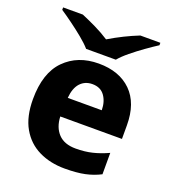

<svg xmlns="http://www.w3.org/2000/svg" viewBox="-138 -851 861 964"><g transform="rotate(20 293.0 -369.0)"><path d="M299.3 -544.4Q409.7 -544.4 473.4 -481.7Q537.1 -418.9 537.1 -300.8V-228.5H207.5Q210 -170.9 241.9 -137.2Q273.9 -103.5 334.5 -103.5Q383.3 -103.5 423.3 -113.3Q463.4 -123 505.9 -142.6V-28.3Q468.3 -8.8 424.8 0.5Q381.3 9.8 316.9 9.8Q239.7 9.8 179 -19.8Q118.2 -49.3 83.5 -109.9Q48.8 -170.4 48.8 -263.7Q48.8 -403.8 118.2 -474.1Q187.5 -544.4 299.3 -544.4ZM304.2 -436.5Q265.1 -436.5 240.2 -409.7Q215.3 -382.8 210.9 -329.1H392.6Q392.1 -375.5 369.9 -406Q347.7 -436.5 304.2 -436.5ZM372.1 -591.8H213.4Q193.8 -614.3 161.6 -640.6Q129.4 -667 95 -692.1Q60.5 -717.3 33.7 -734.9V-748H139.2Q177.2 -731.9 216.1 -713.1Q254.9 -694.3 291 -670.9Q330.1 -694.3 369.1 -713.6Q408.2 -732.9 446.3 -748H553.2V-734.9Q526.4 -717.8 491 -692.6Q455.6 -667.5 423.1 -640.9Q390.6 -614.3 372.1 -591.8Z"/></g></svg>

Font: Lunasima
Style: Bold
Weight: 700
Designer: The DocRepair Project, Monotype Design Team
Foundry: Google
Version: Version 2.009